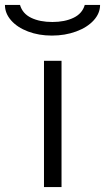

<svg xmlns="http://www.w3.org/2000/svg" viewBox="-85 -757 425 777"><path d="M164 -511V0H93V-511ZM-65 -737H-4Q6 -702 41 -685Q76 -668 127 -668Q177 -668 212.5 -685Q248 -702 258 -737H320Q320 -703 294 -674.5Q268 -646 223 -629.5Q178 -613 125 -613Q72 -613 28.5 -629.5Q-15 -646 -40 -674.5Q-65 -703 -65 -737Z"/></svg>

Font: Chivo Light
Style: Regular
Weight: 300
Designer: Hector Gatti
Foundry: Omnibus-Type
Version: Version 1.007